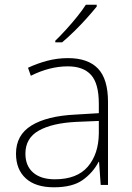

<svg xmlns="http://www.w3.org/2000/svg" viewBox="-20 -852 561 816"><path d="M269 -605Q354 -605 396.5 -560.5Q439 -516 439 -419V-66H408L401 -164H399Q375 -118 331.5 -87Q288 -56 209 -56Q131 -56 89.5 -94Q48 -132 48 -199Q48 -278 113.5 -318.5Q179 -359 300 -365L400 -371V-411Q400 -497 367 -533.5Q334 -570 268 -570Q191 -570 111 -530L99 -564Q137 -582 180 -593.5Q223 -605 269 -605ZM304 -334Q202 -329 145 -297Q88 -265 88 -199Q88 -147 121 -118.5Q154 -90 213 -90Q307 -90 353 -143.5Q399 -197 400 -285V-338ZM391 -824Q374 -803 349.5 -775.5Q325 -748 297 -720.5Q269 -693 244 -672H215V-679Q236 -699 261 -726.5Q286 -754 308.5 -782Q331 -810 345 -832H391Z"/></svg>

Font: Noto Sans Malayalam UI ExtraLight
Style: Regular
Weight: 200
Designer: Jelle Bosma - Monotype Design Team
Foundry: Monotype Imaging Inc.
Version: Version 2.104; ttfautohint (v1.8.4.7-5d5b)